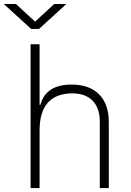

<svg xmlns="http://www.w3.org/2000/svg" viewBox="-62 -958 668 978"><path d="M446.3 0H492.2V-336.9C492.2 -458 423.3 -527.3 303.2 -527.3C215.3 -527.3 162.6 -493.2 143.6 -423.8H139.6V-732.4H93.8V0H139.6V-293C139.6 -419.9 196.3 -482.4 307.6 -482.4C395 -482.4 446.3 -430.7 446.3 -338.9ZM96.7 -810.5H136.7L275.9 -937.5H213.9L116.7 -847.7L19.5 -937.5H-42.5Z"/></svg>

Font: Cascadia Code PL ExtraLight
Style: Regular
Weight: 200
Monospace: yes
Designer: Aaron Bell
Foundry: Saja Typeworks
Version: Version 2404.023